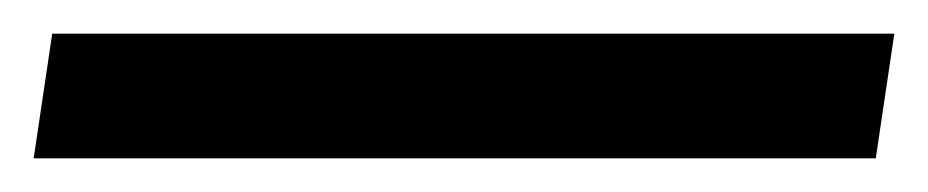

<svg xmlns="http://www.w3.org/2000/svg" viewBox="-37 41 551 114"><path d="M-17 135 -6 61H494L483 135Z"/></svg>

Font: Rosario SemiBold
Style: Italic
Weight: 600
Italic angle: -8.05°
Designer: Hector Gatti
Foundry: Omnibus Type
Version: Version 1.101; ttfautohint (v1.8.1.43-b0c9)